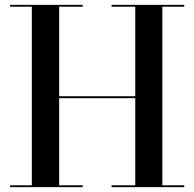

<svg xmlns="http://www.w3.org/2000/svg" viewBox="-20 -770 799 790"><path d="M738 -750V-742.5H648V-7.5H738V0H439V-7.5H536.5V-366H223.5V-7.5H320.5V0H21.5V-7.5H111V-742.5H21.5V-750H320.5V-742.5H223.5V-374H536.5V-742.5H439V-750Z"/></svg>

Font: BodoniModa_28ptMedium
Style: Regular
Weight: 500
Designer: Owen Earl
Foundry: indestructible type
Version: Version 2.004